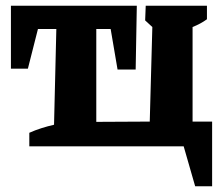

<svg xmlns="http://www.w3.org/2000/svg" viewBox="-20 -509 776 668"><path d="M650 -86H718V139H659L619 0H82V-47Q102 -56 124 -63Q146 -70 168 -75L176 -408H112L77 -270H18V-489H456L452 -267H389L365 -408H315V-85L501 -86L510 -415L485 -438L487 -489H700V-442Q678 -426 650 -415Z"/></svg>

Font: Piazzolla
Style: Bold
Weight: 700
Designer: Juan Pablo del Peral
Foundry: Huerta Tipografica
Version: Version 1.330